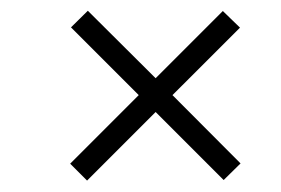

<svg xmlns="http://www.w3.org/2000/svg" viewBox="-20 -482 512 350"><path d="M138.7 -152.8 107.9 -183.6 232.9 -308.6 109.4 -432.1 140.1 -462.4 263.7 -339.4 386.2 -461.9 417.5 -431.6 294.4 -308.6 418.5 -184.1 387.7 -153.8 263.7 -277.8Z"/></svg>

Font: Elstob 10pt
Style: Italic
Weight: 400
Italic angle: -20°
Designer: Peter S. Baker
Version: Version 1.015